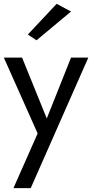

<svg xmlns="http://www.w3.org/2000/svg" viewBox="-20 -760 480 1000"><path d="M440 -460H350L208 -104L241 -100L95 -460H0L176 -65L50 220H140ZM350 -700 275 -740 125 -580 170 -550Z"/></svg>

Font: Glinicke Jost Regular
Style: Regular
Weight: 400
Version: Version 3.710